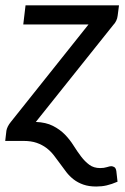

<svg xmlns="http://www.w3.org/2000/svg" viewBox="-30 -527 466 718"><path d="M410 -468.5Q409 -458.5 404.5 -449.2Q400 -440 393.5 -433.5L104 -71Q142 -69.5 168 -56.2Q194 -43 212.8 -23.8Q231.5 -4.5 245.2 17.5Q259 39.5 273.2 58.2Q287.5 77 304 89.2Q320.5 101.5 344.5 101.5Q359 101.5 369.8 98Q380.5 94.5 386 94.5Q391.5 94.5 397.2 97.8Q403 101 405 112.5L409.5 152.5Q387.5 162 369.2 166.2Q351 170.5 330 170.5Q302 170.5 281.5 163.2Q261 156 245.5 144Q230 132 218 116.5Q206 101 194.8 85.2Q183.5 69.5 171.5 54Q159.5 38.5 143.8 26.5Q128 14.5 107.2 7.2Q86.5 0 58 0H-10.5L-6 -38.5Q-5 -45 -0.8 -53.8Q3.5 -62.5 10.5 -71L301 -435.5H57L65.5 -507H415Z"/></svg>

Font: Lato Medium
Style: Italic
Weight: 500
Italic angle: -7°
Designer: Lukasz Dziedzic
Foundry: tyPoland Lukasz Dziedzic
Version: Version 2.006; 2014-01-15